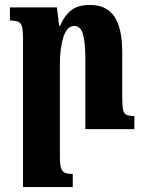

<svg xmlns="http://www.w3.org/2000/svg" viewBox="-20 -522 585 776"><path d="M523 0H325V-281Q325 -350 315.5 -383.5Q306 -417 280 -417Q251 -417 236.5 -373Q222 -329 222 -260V111Q222 142 226.5 156.5Q231 171 241.5 176Q252 181 274 181V234H73V-370Q73 -400 69 -414.5Q65 -429 54 -434Q43 -439 20 -439V-492H210L219 -418H223Q239 -457 266.5 -479.5Q294 -502 344 -502Q410 -502 442 -455.5Q474 -409 474 -310V-128Q474 -93 477.5 -78Q481 -63 491 -58Q501 -53 523 -53Z"/></svg>

Font: Noto Serif Armenian Bold Cond
Style: Regular
Weight: 700
Width: 3
Designer: Monotype Design team
Foundry: Monotype Imaging Inc.
Version: Version 1.000